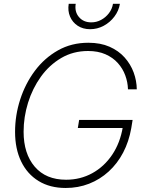

<svg xmlns="http://www.w3.org/2000/svg" viewBox="-20 -958 745 989"><path d="M318.4 10.3Q237.3 10.3 178.7 -25.6Q120.1 -61.5 88.9 -126.5Q57.6 -191.4 57.6 -278.8Q57.6 -363.8 84 -445.6Q110.4 -527.3 159.7 -593.3Q209 -659.2 278.6 -698.5Q348.1 -737.8 435.1 -737.8Q497.6 -737.8 544.2 -717.3Q590.8 -696.8 621.8 -662.1Q652.8 -627.4 668.5 -584.7Q684.1 -542 684.6 -498H639.2Q638.2 -534.7 625.2 -569.8Q612.3 -605 586.9 -633.3Q561.5 -661.6 523.2 -678.5Q484.9 -695.3 433.6 -695.3Q356.9 -695.3 295.4 -659.2Q233.9 -623 190.7 -563Q147.5 -502.9 124.5 -429Q101.6 -355 101.6 -279.3Q101.6 -166.5 158.9 -99.4Q216.3 -32.2 320.3 -32.2Q394 -32.2 455.3 -65.9Q516.6 -99.6 557.9 -160.9Q599.1 -222.2 612.8 -304.7L627.9 -298.8H380.9L387.7 -340.3H663.1L656.2 -297.9Q644 -228.5 614.3 -171.9Q584.5 -115.2 539.8 -74.5Q495.1 -33.7 439 -11.7Q382.8 10.3 318.4 10.3ZM444.3 -807.6Q407.2 -807.6 380.4 -825.2Q353.5 -842.8 340.8 -872.6Q328.1 -902.3 334 -938.5H370.1Q363.3 -897.9 386.5 -870.4Q409.7 -842.8 450.2 -842.8Q477.1 -842.8 500.7 -855.5Q524.4 -868.2 541 -889.9Q557.6 -911.6 562 -938.5H597.7Q591.8 -902.3 569.3 -872.6Q546.9 -842.8 514.2 -825.2Q481.4 -807.6 444.3 -807.6Z"/></svg>

Font: Inter 28pt ExtraLight
Style: Italic
Weight: 250
Italic angle: -9.3988°
Designer: Rasmus Andersson
Foundry: rsms
Version: Version 4.001;git-66647c0bb